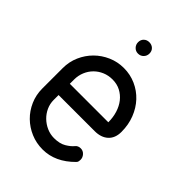

<svg xmlns="http://www.w3.org/2000/svg" viewBox="-212 -820 917 917"><g transform="rotate(45 247.0 -361.5)"><path d="M344 -120Q354 -133 372 -133Q388 -133 399 -121Q410 -109 410 -94Q410 -89 409 -83Q408 -77 403 -72Q332 0 247 0Q204 0 166.5 -16Q129 -32 101 -59.5Q73 -87 56.5 -124.5Q40 -162 40 -205V-343Q40 -386 56.5 -423.5Q73 -461 101 -489Q129 -517 166.5 -533.5Q204 -550 247 -550Q290 -550 328 -533Q366 -516 394 -486Q422 -456 438 -415Q454 -374 454 -326Q454 -284 429 -261Q404 -238 361 -238H117V-205Q117 -179 127.5 -156Q138 -133 156 -115.5Q174 -98 197.5 -87.5Q221 -77 247 -77Q285 -77 309 -91.5Q333 -106 344 -120ZM117 -314H377Q377 -347 368 -376Q359 -405 342 -426.5Q325 -448 301 -460.5Q277 -473 247 -473Q219 -473 195.5 -463Q172 -453 154.5 -435.5Q137 -418 127 -394Q117 -370 117 -343ZM245 -646Q229 -646 218 -657.5Q207 -669 207 -685Q207 -702 218 -712.5Q229 -723 245 -723Q262 -723 273 -712.5Q284 -702 284 -685Q284 -669 273 -657.5Q262 -646 245 -646Z"/></g></svg>

Font: VDS Compensated
Style: Light
Weight: 300
Designer: artmaker
Foundry: artmaker
Version: Version 1.000 2012 initial release